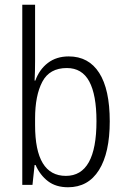

<svg xmlns="http://www.w3.org/2000/svg" viewBox="-20 -780 530 810"><path d="M128 -523Q128 -503 127.5 -481Q127 -459 126 -440H129Q146 -487 182 -514.5Q218 -542 270 -542Q354 -542 398.5 -472.5Q443 -403 443 -268Q443 -135 397.5 -62.5Q352 10 267 10Q216 10 182.5 -15.5Q149 -41 130 -84H126L117 0H74V-760H128ZM262 -493Q189 -493 158.5 -435Q128 -377 128 -280V-252Q128 -38 258 -38Q387 -38 387 -269Q387 -380 356.5 -436.5Q326 -493 262 -493Z"/></svg>

Font: Noto Sans Devanagari UI Condensed Light
Style: Regular
Weight: 300
Width: 3
Designer: Jelle Bosma - Monotype Design Team
Foundry: Monotype Imaging Inc.
Version: Version 2.004; ttfautohint (v1.8.4.7-5d5b)